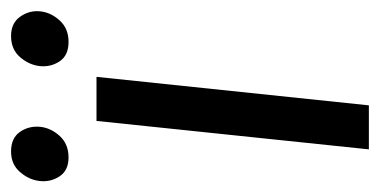

<svg xmlns="http://www.w3.org/2000/svg" viewBox="-206 -500 690 349"><g transform="rotate(-90 139.5 -325.0)"><path d="M43 0 94.7 -495.1H174.8L123 0ZM238.3 -545.9Q213.9 -545.9 203.1 -562Q192.4 -578.1 194.3 -597.7Q196.3 -617.2 210.4 -633.8Q224.6 -650.4 249 -650.4Q272.5 -650.4 284.2 -633.8Q295.9 -617.2 293.9 -597.7Q292 -578.1 277.3 -562Q262.7 -545.9 238.3 -545.9ZM28.3 -545.9Q4.9 -545.9 -5.9 -562Q-16.6 -578.1 -14.6 -597.7Q-12.7 -617.2 1.5 -633.8Q15.6 -650.4 39.1 -650.4Q63.5 -650.4 74.7 -634.3Q85.9 -618.2 84 -597.7Q82 -578.1 67.4 -562Q52.7 -545.9 28.3 -545.9Z"/></g></svg>

Font: Puritan
Style: Italic
Weight: 400
Version: 2.0a